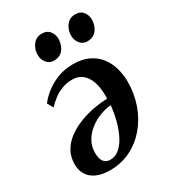

<svg xmlns="http://www.w3.org/2000/svg" viewBox="-187 -856 870 970"><g transform="rotate(-30 248.0 -370.5)"><path d="M58 -436.5Q72.5 -457.5 102 -482.2Q131.5 -507 174.2 -525.2Q217 -543.5 270.5 -543.5Q322.5 -543.5 360 -525.8Q397.5 -508 421 -477.5Q444.5 -447 455.5 -408.8Q466.5 -370.5 466.5 -329.5Q466.5 -258 444 -195.5Q421.5 -133 381.2 -85.8Q341 -38.5 286.5 -11.8Q232 15 168 15Q119 15 87.5 0Q56 -15 40.8 -40.5Q25.5 -66 25.5 -98.5Q25 -143.5 45 -177.5Q65 -211.5 98.5 -235.5Q132 -259.5 172.8 -275Q213.5 -290.5 255.5 -298Q297.5 -305.5 333.5 -306.5Q335 -341 330 -372Q325 -403 312.5 -426.8Q300 -450.5 279 -464.2Q258 -478 228 -478Q196.5 -478 169 -467.8Q141.5 -457.5 118.8 -440.5Q96 -423.5 77.5 -403ZM194 -30.5Q225 -30.5 249.2 -52.2Q273.5 -74 290.8 -109.5Q308 -145 318.5 -186.8Q329 -228.5 332.5 -268.5Q299.5 -266 266 -252.8Q232.5 -239.5 204.5 -217.2Q176.5 -195 159.8 -164.8Q143 -134.5 143.5 -97.5Q144 -63 157.2 -46.8Q170.5 -30.5 194 -30.5ZM197.5 -606.5Q172 -606.5 155.8 -626.5Q139.5 -646.5 140 -674Q140.5 -707.5 160 -731.8Q179.5 -756 211.5 -756Q241.5 -756 256.8 -736Q272 -716 272 -691Q271.5 -656 252.5 -631.2Q233.5 -606.5 197.5 -606.5ZM392.5 -606.5Q367 -606.5 350.8 -626.5Q334.5 -646.5 335 -674Q335.5 -707.5 354.8 -731.8Q374 -756 406.5 -756Q436.5 -756 451.8 -736Q467 -716 467 -691Q466.5 -656 447.2 -631.2Q428 -606.5 392.5 -606.5Z"/></g></svg>

Font: Merriweather 72pt SemiBold
Style: Italic
Weight: 600
Italic angle: -7.8°
Version: Version 2.101